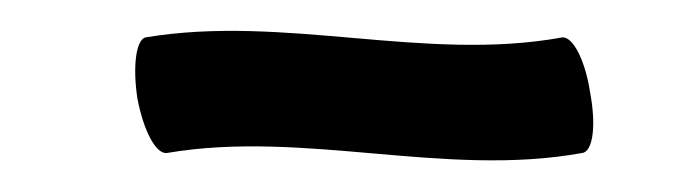

<svg xmlns="http://www.w3.org/2000/svg" viewBox="-20 -328 440 123"><path d="M87 -230C175 -245 265 -214 353 -230C360 -231 362 -248 358 -269C355 -289 347 -305 340 -304C252 -288 162 -319 73 -304C67 -302 65 -285 68 -265C72 -244 80 -229 87 -230Z"/></svg>

Font: Nupuram Light
Style: Regular
Weight: 300
Designer: Santhosh Thottingal (santhosh.thottingal@gmail.com)
Foundry: SMC
Version: Version 1.000